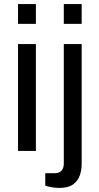

<svg xmlns="http://www.w3.org/2000/svg" viewBox="-20 -743 488 945"><path d="M68.7 -625.4V-723H156.7V-625.4ZM68.7 0V-526H156.7V0ZM294 -625.4V-723H382V-625.4ZM271.8 182Q260.1 182 247.3 180.5Q234.6 179 222.7 176.3Q210.7 173.7 202.8 170.7V109.6H247.7Q270.6 109.6 282.3 97.4Q294 85.2 294 61.9V-526H382V64.5Q382 94.2 372.4 121.3Q362.7 148.4 338.9 165.2Q315.1 182 271.8 182Z"/></svg>

Font: Archivo SemiBold
Style: Regular
Weight: 600
Designer: Hector Gatti
Foundry: Omnibus-Type
Version: Version 2.001